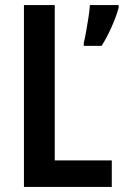

<svg xmlns="http://www.w3.org/2000/svg" viewBox="-20 -734 486 754"><path d="M74 0V-714H195V-104H419V0ZM446 -704Q437 -670 418 -627.5Q399 -585 379 -554H309V-566Q313 -581 318 -609Q323 -637 327.5 -666Q332 -695 333 -714H446Z"/></svg>

Font: Noto Sans Hebrew Condensed SemiBold
Style: Regular
Weight: 600
Width: 3
Designer: Monotype Design Team
Foundry: Monotype Imaging Inc.
Version: Version 2.004; ttfautohint (v1.8.4.7-5d5b)